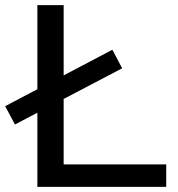

<svg xmlns="http://www.w3.org/2000/svg" viewBox="-42 -725 689 745"><path d="M103 0V-705H205V-87H603V0ZM16 -242 -22 -313 394 -532 432 -460Z"/></svg>

Font: Nunito Sans 10pt SemiExpanded Medium
Style: Regular
Weight: 500
Width: 6
Designer: Vernon Adams
Foundry: Vernon Adams
Version: Version 3.101;gftools[0.9.27]